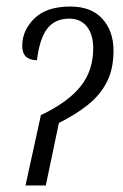

<svg xmlns="http://www.w3.org/2000/svg" viewBox="-20 -567 377 587"><path d="M105 -215Q187 -254 226 -302.5Q265 -351 265 -419Q265 -462 245.5 -486Q226 -510 192 -510Q148 -510 124.5 -479.5Q101 -449 93 -383Q48 -383 48 -427Q48 -474 85 -510.5Q122 -547 195 -547Q259 -547 293 -509.5Q327 -472 327 -412Q327 -355 306 -315Q285 -275 247.5 -245.5Q210 -216 160 -191L120 0H58Z"/></svg>

Font: Noto Serif ExtraCondensed Light
Style: Italic
Weight: 300
Width: 2
Italic angle: -12°
Designer: Monotype Design Team
Foundry: Monotype Imaging Inc.
Version: Version 2.014; ttfautohint (v1.8.4.7-5d5b)